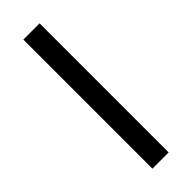

<svg xmlns="http://www.w3.org/2000/svg" viewBox="32 -146 486 486"><g transform="rotate(45 275.0 97.0)"><path d="M44 126V68H506V126Z"/></g></svg>

Font: EauTest Medium
Style: Regular
Weight: 500
Designer: Christian Thalmann (Catharsis Fonts)
Version: Version 0.001;PS 000.001;hotconv 1.0.88;makeotf.lib2.5.64775